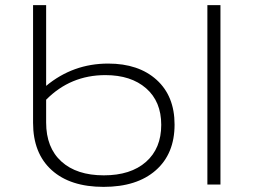

<svg xmlns="http://www.w3.org/2000/svg" viewBox="-20 -720 1006 749"><path d="M591 -408.5C544.3 -450.8 481.3 -472 402 -472C310.7 -472 230 -443 160 -385V-700H109V-241C109 -161.7 133.2 -100.2 181.5 -56.5C229.8 -12.8 297.3 9 384 9C470.7 9 538.5 -12.5 587.5 -55.5C636.5 -98.5 661 -158 661 -234C661 -308 637.7 -366.2 591 -408.5ZM840 -700H789V0H840ZM549.5 -88.5C509.8 -53.5 455 -36 385 -36C314.3 -36 259.2 -54 219.5 -90C179.8 -126 160 -176.7 160 -242V-331C223.3 -395 300.3 -427 391 -427C457.7 -427 510.7 -409.8 550 -375.5C589.3 -341.2 609 -293.7 609 -233C609 -171.7 589.2 -123.5 549.5 -88.5Z"/></svg>

Font: Montserrat Custom ExtraLight
Style: Regular
Weight: 300
Designer: Julieta Ulanovsky
Foundry: Julieta Ulanovsky
Version: Version 7.200